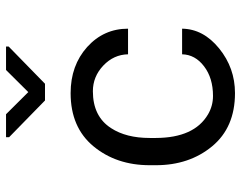

<svg xmlns="http://www.w3.org/2000/svg" viewBox="-102 -692 803 640"><g transform="rotate(-90 300.0 -371.5)"><path d="M300.8 -63.5Q360.4 -63.5 399.4 -93.3Q438.5 -123 439.5 -166.5H524.9Q523.9 -95.7 459 -43Q394 9.8 310.1 9.8Q195.8 9.8 132.8 -66.4Q69.8 -142.6 69.8 -253.9V-274.4Q69.8 -385.7 132.8 -461.9Q195.8 -538.1 310.1 -538.1Q402.3 -538.1 463.9 -482.9Q524.9 -427.7 524.9 -346.7H439.5Q438.5 -394.5 401.9 -429.2Q365.2 -463.9 316.4 -463.9Q232.4 -463.9 193.4 -403.3Q160.6 -353 160.6 -274.4V-253.9Q161.1 -126 239.3 -80.1Q267.6 -63.5 300.8 -63.5ZM465.3 -753.4V-744.6L341.3 -623.5H285.6L163.1 -743.2V-753.4H239.7L313.5 -679.2L387.2 -753.4Z"/></g></svg>

Font: RobotoMono-Regular
Style: Regular
Weight: 400
Designer: Google
Version: Version 2.000985; 2015; ttfautohint (v1.3)